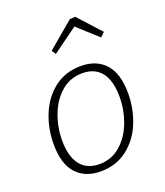

<svg xmlns="http://www.w3.org/2000/svg" viewBox="-143 -874 840 977"><g transform="rotate(-20 277.0 -385.0)"><path d="M500 -320Q500 -236 469.5 -161Q439 -86 378.5 -39.5Q318 7 234 7Q151 7 103 -45Q55 -97 55 -205Q55 -290 86 -365Q117 -440 177 -486Q237 -532 321 -532Q405 -532 452.5 -479Q500 -426 500 -320ZM102 -208Q102 -121 137.5 -75.5Q173 -30 241 -30Q306 -30 354.5 -72Q403 -114 428 -180.5Q453 -247 453 -318Q453 -404 418 -449.5Q383 -495 315 -495Q248 -495 200 -453Q152 -411 127 -345Q102 -279 102 -208ZM380 -777 491 -655 468 -633 359 -732 223 -633 208 -655 350 -775Z"/></g></svg>

Font: Bitter Pro Light
Style: Italic
Weight: 300
Italic angle: -9°
Designer: Sol Matas, and Bitter project Authors
Foundry: Sol Matas
Version: Version 1.010